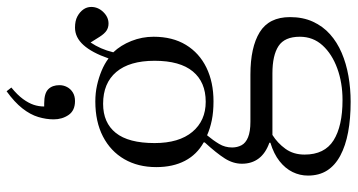

<svg xmlns="http://www.w3.org/2000/svg" viewBox="-264 -562 1056 567"><g transform="rotate(-90 263.5 -278.0)"><path d="M247 230Q197 230 157 222.5Q117 215 88 199.5Q59 184 44 160.5Q29 137 29 104Q29 80 39.5 58.5Q50 37 71.5 20Q93 3 126 -7V-10Q95 -21 79.5 -41.5Q64 -62 64 -91Q64 -117 79.5 -141.5Q95 -166 127 -201V-204Q91 -224 72.5 -259.5Q54 -295 54 -344Q54 -398 77.5 -438.5Q101 -479 144.5 -501.5Q188 -524 248 -524Q273 -524 295.5 -519Q318 -514 338.5 -505.5Q359 -497 375 -485Q392 -534 414.5 -559Q437 -584 466 -584Q486 -584 499 -577Q512 -570 519.5 -559.5Q527 -549 527 -536Q527 -516 512 -500.5Q497 -485 478 -485Q466 -485 457 -491Q448 -497 439 -511L422 -538Q412 -523 405 -507Q398 -491 393 -471Q414 -449 426.5 -417.5Q439 -386 439 -352Q439 -296 415 -256.5Q391 -217 348 -196Q305 -175 248 -175Q217 -175 192.5 -180Q168 -185 148 -194Q133 -176 122.5 -158.5Q112 -141 112 -120Q112 -105 118.5 -92.5Q125 -80 142 -73Q159 -66 188 -66H327Q408 -66 452.5 -38.5Q497 -11 497 51Q497 89 483.5 118.5Q470 148 446.5 169Q423 190 391.5 203.5Q360 217 323 223.5Q286 230 247 230ZM252 206Q303 206 345.5 190.5Q388 175 413.5 147Q439 119 439 80Q439 35 411.5 17Q384 -1 331 -1H149Q125 14 108 37.5Q91 61 91 94Q91 153 133 179.5Q175 206 252 206ZM247 -198Q305 -198 336.5 -236Q368 -274 368 -349Q368 -423 335 -462Q302 -501 241 -501Q185 -501 155 -463.5Q125 -426 125 -349Q125 -277 158 -237.5Q191 -198 247 -198ZM249 -584Q221 -584 208 -603Q195 -622 195 -647Q195 -669 202 -692.5Q209 -716 227.5 -739.5Q246 -763 278 -786L289 -772Q267 -754 255 -737.5Q243 -721 238 -706Q233 -691 233 -675H242Q272 -675 284 -663Q296 -651 296 -630Q296 -618 290.5 -607.5Q285 -597 274.5 -590.5Q264 -584 249 -584Z"/></g></svg>

Font: Literata 60pt Light
Style: Regular
Weight: 300
Designer: Latin by Veronika Burian and Jose Scaglione. Greek by Irene Vlachou. Cyrillic by Vera Evstafieva.
Foundry: TypeTogether
Version: Version 3.103;gftools[0.9.29]